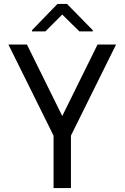

<svg xmlns="http://www.w3.org/2000/svg" viewBox="-20 -953 631 973"><path d="M116.5 -727.3 295.5 -365.1 474.4 -727.3H568.2L339.5 -265.6V0H251.4V-265.6L22.7 -727.3ZM210.2 -794 295.5 -879.3 382.1 -794H450.3V-799.7L319.6 -933.2H271.3L142 -799.7V-794Z"/></svg>

Font: Interface
Style: Regular
Weight: 400
Designer: Rasmus Andersson
Foundry: rsms
Version: Version 1.8